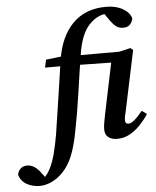

<svg xmlns="http://www.w3.org/2000/svg" viewBox="-201 -731 818 1004"><g transform="rotate(-5 208.5 -229.5)"><path d="M393 -681Q446 -681 481.5 -660Q517 -639 525 -609Q516 -564 474 -564Q451 -564 435 -577Q419 -590 402 -615L366 -667L435 -645Q426 -645 417 -645Q408 -645 399 -645Q346 -645 301.5 -598Q257 -551 241 -450Q225 -350 210 -244Q195 -138 175 -39Q162 30 141.5 81Q121 132 86 167Q58 195 26.5 208.5Q-5 222 -32 222Q-69 222 -99 206Q-129 190 -141 156Q-139 136 -125.5 123Q-112 110 -91 110Q-68 110 -50.5 122.5Q-33 135 -18 156L8 190L-16 193Q-4 181 7.5 166.5Q19 152 30 129Q44 99 54.5 58.5Q65 18 75 -39Q90 -135 104 -230.5Q118 -326 133 -426Q152 -548 218.5 -614.5Q285 -681 393 -681ZM328 -42Q328 -58 331.5 -79Q335 -100 340 -124L395 -388L160 -392H48L57 -433L168 -446V-441H442L502 -455L515 -444L448 -126Q440 -96 440 -82Q440 -62 458 -62Q483 -62 532 -123L558 -104Q539 -75 514 -48.5Q489 -22 458.5 -5Q428 12 391 12Q364 12 346 -1.5Q328 -15 328 -42Z"/></g></svg>

Font: Lisu Bosa Black
Style: Italic
Weight: 900
Italic angle: -19°
Designer: David Morse, Annie Olsen, Victor Gaultney, Frank Grießhammer (Latin)
Foundry: SIL International
Version: Version 2.000